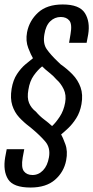

<svg xmlns="http://www.w3.org/2000/svg" viewBox="-36 -700 417 859"><path d="M100.5 139Q23.5 139 0.2 102Q-23 65 -13 4.5L-6 -32.5H72.5L65.5 5Q58 49.5 71 66.2Q84 83 109.5 83Q136.5 83 156.5 62.2Q176.5 41.5 183 4Q190.5 -38.5 166.8 -66.5Q143 -94.5 105 -126Q102.5 -128 100 -130.2Q97.5 -132.5 94.5 -134.5Q70 -153 49.5 -175.2Q29 -197.5 19 -228.5Q9 -259.5 16 -303Q22.5 -342 40 -368.5Q57.5 -395 77.5 -411.8Q97.5 -428.5 111.5 -439.5Q103 -453 90.5 -485Q78 -517 85 -555.5Q95 -607.5 134.5 -643.8Q174 -680 244.5 -680Q319.5 -680 343.8 -641.5Q368 -603 358.5 -545.5L351.5 -508.5H273L279.5 -547Q287.5 -592 274.2 -608Q261 -624 236 -624Q208.5 -624 188.5 -604.5Q168.5 -585 162.5 -546Q155.5 -505 173.2 -479.8Q191 -454.5 222 -425Q225 -422 228.5 -418.8Q232 -415.5 235.5 -412Q265 -391.5 289 -366.5Q313 -341.5 324.5 -309.2Q336 -277 328.5 -234Q322 -197.5 305.2 -171.2Q288.5 -145 269.8 -127.2Q251 -109.5 237.5 -98.5Q244.5 -87 256.2 -55.2Q268 -23.5 260 17.5Q250 69.5 210.2 104.2Q170.5 139 100.5 139ZM197 -136Q213 -150.5 231 -177.5Q249 -204.5 255.5 -241Q261.5 -275 248.8 -301.2Q236 -327.5 216.5 -344.5Q203 -360.5 184.5 -375Q166 -389.5 152.5 -403Q133 -387.5 115 -362.2Q97 -337 91 -298.5Q84.5 -262.5 94 -239.5Q103.5 -216.5 124.5 -200.5Q142 -180 161.8 -165.2Q181.5 -150.5 197 -136Z"/></svg>

Font: Anybody Condensed Medium
Style: Italic
Weight: 500
Width: 3
Italic angle: -10°
Designer: Tyler Finck
Foundry: Etcetera Type Company
Version: Version 1.010; ttfautohint (v1.8.3) -l 8 -r 50 -G 200 -x 14 